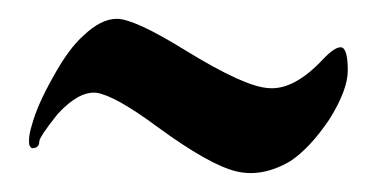

<svg xmlns="http://www.w3.org/2000/svg" viewBox="-20 -434 397 203"><path d="M68.4 -396.5Q86.9 -414.1 103.5 -414.1Q122.1 -414.1 175.8 -380.9Q239.3 -341.8 264.6 -340.8Q291 -338.9 321.3 -371.1Q335 -385.7 341.8 -383.8Q347.7 -380.9 347.7 -359.4Q347.7 -338.9 328.1 -307.6Q307.6 -277.3 287.1 -263.7Q265.6 -251 245.1 -251Q237.3 -251 229.5 -252.9Q201.2 -259.8 146.5 -299.8Q101.6 -333 82 -335.9Q63.5 -337.9 41 -313.5Q21.5 -289.1 21.5 -284.2Q21.5 -277.3 13.7 -277.3Q10.7 -279.3 10.7 -283.2Q10.7 -285.2 10.7 -286.1Q10.7 -292 13.7 -301.8Q19.5 -323.2 36.1 -352.5Q52.7 -382.8 68.4 -396.5Z"/></svg>

Font: CillaFHscript
Style: Medium
Weight: 400
Designer: Cecilia Bingert
Version: Version 001.000